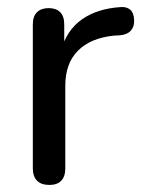

<svg xmlns="http://www.w3.org/2000/svg" viewBox="-20 -517 405 544"><path d="M120 7Q97 7 85 -5Q73 -17 73 -40V-448Q73 -471 85 -482.5Q97 -494 118 -494Q139 -494 150.5 -482.5Q162 -471 162 -448V-371H152Q168 -431 212 -462Q256 -493 323 -497Q339 -498 349 -489.5Q359 -481 360 -461Q361 -442 351 -430.5Q341 -419 320 -417L302 -416Q236 -409 200.5 -373Q165 -337 165 -274V-40Q165 -17 153.5 -5Q142 7 120 7Z"/></svg>

Font: Nunito ExtraLight Medium
Style: Regular
Weight: 500
Version: Version 3.602